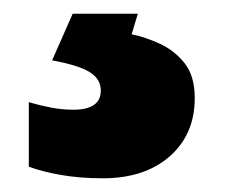

<svg xmlns="http://www.w3.org/2000/svg" viewBox="-20 -20 328 280"><path d="M264 123Q264 176 227.5 208Q191 240 130 240Q96 240 68 235Q40 230 22 223V129Q39 134 55 137Q71 140 87 140Q127 140 127 112Q127 95 110.5 85Q94 75 56 68L86 0H181L172 30Q192 34 213.5 44Q235 54 249.5 72.5Q264 91 264 123Z"/></svg>

Font: Noto Kufi Arabic Black
Style: Regular
Weight: 900
Designer: Monotype Design Team, David Williams, Khaled Hosny
Foundry: Google LLC
Version: Version 2.109; ttfautohint (v1.8.4.7-5d5b)